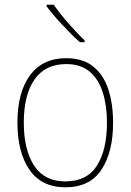

<svg xmlns="http://www.w3.org/2000/svg" viewBox="-20 -785 555 815"><path d="M460 -264Q460 -139 410.5 -64.5Q361 10 258 10Q156 10 105 -64.5Q54 -139 54 -265Q54 -393 107.5 -465.5Q161 -538 261 -538Q332 -538 376 -502.5Q420 -467 440 -405Q460 -343 460 -264ZM81 -265Q81 -150 124.5 -82.5Q168 -15 257 -15Q349 -15 391.5 -82Q434 -149 434 -264Q434 -336 416.5 -392Q399 -448 361 -480.5Q323 -513 261 -513Q172 -513 126.5 -447.5Q81 -382 81 -265ZM208 -765Q232 -730 269 -687.5Q306 -645 339 -614V-606H319Q284 -637 244 -680Q204 -723 178 -758V-765Z"/></svg>

Font: Noto Sans Bengali SemiCondensed Thin
Style: Regular
Weight: 100
Width: 4
Designer: Joana Ranito - Universal Thirst; Jelle Bosma - Monotype Design Team
Foundry: Universal Thirst ehf.
Version: Version 3.000; ttfautohint (v1.8.4.7-5d5b)